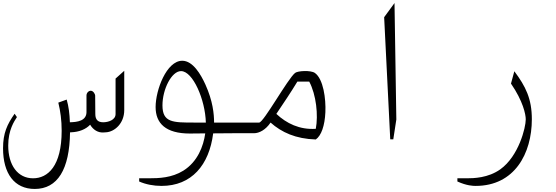

<svg xmlns="http://www.w3.org/2000/svg" viewBox="-131 -875 3651 1261"><path d="M628 -359V-126C628 -87 580 -72 547 -72C513 -72 495 -88 495 -126L494 -248C494 -255 483 -279 465 -279C451 -279 437 -265 437 -248V-152V-144C440 -80 375 -73 328 -72C326 -129 320 -176 307 -221L252 -201C266 -144 274 -85 274 -16C274 216 183 296 86 296C-14 296 -77 210 -77 81C-77 -22 -37 -79 -20 -106L-35 -128C-84 -58 -111 -1 -111 99C-111 264 -37 366 97 366C247 366 326 238 329 -6H335C389 -8 433 -26 461 -56C481 -22 513 -3 547 -5L565 -6C621 -9 685 -64 685 -152V-410Z M1400 -70H1275C1275 -126 1267 -212 1218 -320C1188 -386 1136 -476 1066 -476C963 -476 891 -284 891 -172C891 -65 957 2 1116 2C1128 2 1169 2 1217 1C1205 86 1167 187 1073 246C997 293 914 296 844 296H783V317C826 336 877 346 930 346C1127 346 1243 209 1269 1C1322 0 1374 0 1400 0ZM936 -183C936 -289 996 -408 1058 -408C1136 -408 1217 -220 1221 -70H1145C1004 -70 936 -70 936 -183Z M1943 41C1979 16 2002 -49 2006 -138C2010 -226 1993 -356 1937 -396C1909 -415 1824 -410 1807 -396C1759 -358 1600 -70 1571 -70H1400V0H1537C1571 0 1614 -22 1646 -70C1718 -6 1811 37 1943 41ZM1943 -29C1836 -22 1750 -65 1684 -127C1738 -208 1774 -260 1822 -339H1900C1946 -252 1960 -119 1943 -29Z M2432 40H2452L2472 -90L2460 -855L2392 -762Z M2993 346C3248 346 3362 134 3362 -92C3362 -227 3321 -308 3247 -407L3225 -326C3304 -211 3322 -124 3322 -91C3322 -37 3276 150 3155 237C3075 294 2980 296 2934 296H2873V317C2935 345 2976 346 2993 346Z"/></svg>

Font: Kawkab Mono Light
Style: Regular
Weight: 300
Monospace: yes
Designer: Abdullah Arif
Foundry: Abdullah Arif
Version: Version 1.000;PS 000.500;hotconv 1.0.88;makeotf.lib2.5.64775